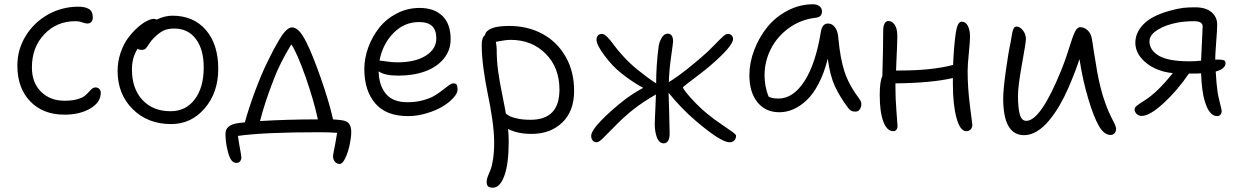

<svg xmlns="http://www.w3.org/2000/svg" viewBox="-20 -580 5800 896"><path d="M280.8 -44.9Q180.7 -44.9 120.8 -107.2Q61 -169.4 61 -273.9Q61 -349.1 100.1 -412.6Q139.2 -476.1 204.6 -512.5Q270 -548.8 346.2 -548.8Q376.5 -548.8 394.8 -538.1Q413.1 -527.3 413.1 -498Q413.1 -485.4 406.2 -477.8Q399.4 -470.2 387.2 -470.2Q378.4 -470.2 364 -475.6Q349.6 -481 331.1 -481Q244.6 -481 186.8 -420.2Q128.9 -359.4 128.9 -265.1Q128.9 -194.3 171.4 -152.1Q213.9 -109.9 280.8 -109.9Q314.5 -109.9 338.4 -116.2Q362.3 -122.6 374 -131.6Q385.7 -140.6 393.6 -149.9Q401.4 -159.2 408.9 -165.5Q416.5 -171.9 425.8 -171.9Q437 -171.9 443.6 -164.8Q450.2 -157.7 450.2 -147Q450.2 -102.5 401.4 -73.7Q352.5 -44.9 280.8 -44.9Z M778.8 -1Q669.4 -1 599.1 -70.8Q528.8 -140.6 528.8 -249Q528.8 -292.5 542.5 -333Q556.2 -373.5 576.7 -401.4Q597.2 -429.2 620.8 -450.4Q644.5 -471.7 665 -481.9Q685.5 -492.2 698.7 -492.2Q710.4 -489.7 711.9 -488.8Q749 -506.8 784.7 -506.8Q883.3 -506.8 940.9 -439.9Q998.5 -373 998.5 -258.8Q998.5 -148.4 935.5 -74.7Q872.6 -1 778.8 -1ZM595.7 -255.9Q595.7 -166.5 644.5 -113.8Q693.4 -61 775.9 -61Q847.2 -61 888.9 -116.5Q930.7 -171.9 930.7 -265.1Q930.7 -349.6 894 -398.2Q857.4 -446.8 793 -446.8Q761.7 -446.8 741.2 -436.3Q720.7 -425.8 697.8 -402.8Q685.5 -390.6 675.8 -375.2Q666 -359.9 659.7 -353.5Q653.3 -347.2 641.6 -347.2Q627.4 -347.2 622.6 -353Q595.7 -312.5 595.7 -255.9Z M1565.4 185.1Q1551.8 185.1 1543 174.6Q1534.2 164.1 1534.2 149.9Q1534.2 143.6 1537.4 127.4Q1540.5 111.3 1545.4 86.2Q1550.3 61 1553.2 40Q1521.5 37.1 1470.2 37.1Q1210 37.1 1090.3 54.2Q1092.3 70.3 1096.4 93.8Q1100.6 117.2 1103.5 133.5Q1106.4 149.9 1106.4 154.8Q1106.4 164.6 1100.6 172.4Q1094.7 180.2 1084.5 180.2Q1067.4 180.2 1058.1 165Q1048.8 149.9 1042.5 124Q1032.2 82 1032.2 44.9Q1032.2 3.4 1088.4 -4.9Q1097.7 -6.8 1122.6 -8.8Q1141.6 -77.6 1171.1 -156.7Q1200.7 -235.8 1228.5 -292Q1245.6 -327.1 1256.3 -347.4Q1267.1 -367.7 1283.9 -396Q1300.8 -424.3 1315.4 -438.2Q1330.1 -452.1 1342.3 -452.1Q1359.4 -452.1 1375.2 -435.8Q1391.1 -419.4 1409.2 -383.8Q1437.5 -328.1 1476.6 -217Q1515.6 -106 1534.2 -22.9Q1561.5 -21 1574.2 -19Q1598.1 -16.1 1608.6 -3.2Q1619.1 9.8 1619.1 36.1Q1619.1 60.1 1612.1 94.5Q1605 128.9 1591.8 157Q1578.6 185.1 1565.4 185.1ZM1257.3 -209Q1215.3 -101.6 1193.4 -15.1Q1321.3 -22.9 1463.4 -22.9Q1443.8 -113.8 1405.3 -223.1Q1366.7 -332.5 1339.4 -373Q1284.2 -281.7 1257.3 -209Z M1884.3 -38.1Q1781.7 -38.1 1731 -97.7Q1680.2 -157.2 1680.2 -257.8Q1680.2 -308.1 1698.5 -358.4Q1716.8 -408.7 1749.3 -450Q1781.7 -491.2 1831.3 -517.1Q1880.9 -543 1938 -543Q2005.9 -543 2044.4 -505.9Q2083 -468.8 2083 -397Q2083 -345.2 2051 -306.2Q2019 -267.1 1964.1 -247.1Q1909.2 -227.1 1839.4 -227.1Q1773.9 -227.1 1747.1 -247.1Q1748 -182.6 1780.3 -142.8Q1812.5 -103 1881.3 -103Q1920.9 -103 1954.1 -112.1Q1987.3 -121.1 2008.5 -134Q2029.8 -147 2045.9 -159.9Q2062 -172.9 2074.7 -181.9Q2087.4 -190.9 2096.2 -190.9Q2107.4 -190.9 2111.3 -184.3Q2115.2 -177.7 2115.2 -162.1Q2115.2 -144.5 2095.2 -122.6Q2075.2 -100.6 2043.7 -82Q2012.2 -63.5 1969 -50.8Q1925.8 -38.1 1884.3 -38.1ZM1757.3 -296.9Q1761.2 -296.9 1785.4 -293Q1809.6 -289.1 1835 -289.1Q1917 -289.1 1966.6 -319.8Q2016.1 -350.6 2016.1 -400.9Q2016.1 -439 1996.8 -458Q1977.5 -477.1 1935.1 -477.1Q1866.2 -477.1 1815.7 -425.3Q1765.1 -373.5 1751 -296.9Z M2460.9 44.9Q2396 44.9 2351.1 22Q2354 51.8 2354 81.1Q2354 184.1 2333.7 240Q2313.5 295.9 2279.8 295.9Q2264.6 295.9 2257.8 289.8Q2251 283.7 2251 268.1Q2251 257.8 2256.3 243.4Q2261.7 229 2268.6 213.4Q2275.4 197.8 2280.8 163.6Q2286.1 129.4 2286.1 85Q2286.1 37.6 2277.1 -24.4Q2268.1 -86.4 2257.1 -137.7Q2246.1 -189 2237.1 -253.7Q2228 -318.4 2228 -371.1Q2228 -405.3 2243.2 -416Q2246.1 -435.5 2273.7 -447.3Q2301.3 -459 2356 -459Q2442.4 -459 2511 -422.1Q2579.6 -385.3 2619.4 -315.9Q2659.2 -246.6 2659.2 -155.8Q2659.2 -61.5 2604 -8.3Q2548.8 44.9 2460.9 44.9ZM2297.9 -349.1Q2297.9 -299.3 2304.2 -251.2Q2310.5 -203.1 2324 -137.2Q2337.4 -71.3 2340.8 -49.8Q2353 -41 2361.3 -36.6Q2369.6 -32.2 2395.3 -26.6Q2420.9 -21 2456.1 -21Q2590.8 -21 2590.8 -162.1Q2590.8 -264.6 2526.4 -329.3Q2461.9 -394 2362.8 -394Q2339.4 -394 2293.9 -384.8Q2297.9 -365.2 2297.9 -349.1Z M2764.6 84Q2752.9 84 2745.8 75.4Q2738.8 66.9 2738.8 54.2Q2738.8 30.8 2785.6 -17.8Q2832.5 -66.4 2900.9 -119.1Q2942.4 -149.4 2981.9 -169.9Q2933.1 -195.8 2879.9 -237.8Q2838.9 -270 2801.3 -320.3Q2763.7 -370.6 2763.7 -395Q2763.7 -406.7 2770.3 -414.3Q2776.9 -421.9 2789.1 -421.9Q2799.8 -421.9 2814.5 -407Q2829.1 -392.1 2844.5 -370.4Q2859.9 -348.6 2890.4 -315.4Q2920.9 -282.2 2956.1 -253.9Q3002.4 -216.3 3042 -190.9Q3042 -275.4 3053.7 -363.8Q3056.6 -384.3 3067.9 -403.6Q3079.1 -422.9 3095.7 -422.9Q3121.1 -422.9 3121.1 -386.2Q3121.1 -380.4 3112.1 -317.6Q3103 -254.9 3101.1 -196.8Q3140.6 -220.7 3193.4 -262.9Q3246.1 -305.2 3282.7 -338.9Q3296.4 -351.6 3319.6 -375.7Q3342.8 -399.9 3355.5 -410.9Q3368.2 -421.9 3376 -421.9Q3388.2 -421.9 3394.5 -414.8Q3400.9 -407.7 3400.9 -397.9Q3400.9 -365.2 3294.9 -273.9Q3275.9 -257.3 3242.9 -232.2Q3210 -207 3188.5 -190.7Q3167 -174.3 3167 -171.9Q3167 -168 3181.9 -148.7Q3196.8 -129.4 3224.9 -100.3Q3252.9 -71.3 3281.7 -47.9Q3312 -23.4 3347.7 0.7Q3383.3 24.9 3399.2 36.4Q3415 47.9 3415 53.2Q3415 66.9 3406.7 75.4Q3398.4 84 3384.8 84Q3344.2 84 3228 -15.1Q3159.7 -73.2 3100.1 -147Q3100.6 -133.8 3102.8 -55.7Q3105 22.5 3105 42Q3105 88.9 3076.7 88.9Q3065.9 88.9 3057.4 80.3Q3048.8 71.8 3044.4 58.3Q3040 44.9 3037.8 30.8Q3035.6 16.6 3035.6 2.9Q3035.6 -19 3038.1 -65.7Q3040.5 -112.3 3041 -139.2Q2981.9 -105.5 2935.1 -68.8Q2895.5 -37.6 2856 2.4Q2816.4 42.5 2795.7 63.2Q2774.9 84 2764.6 84Z M3617.2 -56.2Q3552.2 -56.2 3514.6 -103Q3477.1 -149.9 3477.1 -229Q3477.1 -287.6 3499.8 -346.9Q3522.5 -406.2 3560.8 -453.6Q3599.1 -501 3655.5 -530.5Q3711.9 -560.1 3773.9 -560.1Q3792.5 -560.1 3804.2 -551Q3815.9 -542 3815.9 -525.9Q3815.9 -500 3786.1 -497.1Q3715.8 -488.8 3660.6 -448.5Q3605.5 -408.2 3576.7 -350.3Q3547.9 -292.5 3547.9 -229Q3547.9 -176.3 3566.9 -128.9Q3582.5 -120.1 3612.8 -120.1Q3681.6 -120.1 3734.1 -201.2Q3786.6 -282.2 3811 -433.1Q3817.4 -470.2 3844.2 -470.2Q3863.8 -470.2 3877 -451.9Q3890.1 -433.6 3892.1 -403.8Q3900.9 -306.2 3921.4 -244.4Q3941.9 -182.6 3991.2 -117.2Q4004.4 -100.1 3997.3 -79.6Q3990.2 -59.1 3972.2 -59.1Q3959 -59.1 3950.9 -64Q3942.9 -68.8 3935.1 -80.1Q3897.9 -130.4 3875.7 -178.7Q3853.5 -227.1 3842.8 -306.2Q3826.7 -240.7 3801 -191.2Q3775.4 -141.6 3744.9 -112.8Q3714.4 -84 3682.4 -70.1Q3650.4 -56.2 3617.2 -56.2Z M4149.4 32.2Q4118.7 32.2 4102.1 -12.9Q4085.4 -58.1 4085.4 -136.2Q4085.4 -200.2 4097.7 -225.1Q4101.6 -366.7 4101.6 -437Q4101.6 -458 4107.9 -470Q4114.3 -481.9 4125.5 -481.9Q4143.6 -481.9 4155.5 -464.1Q4167.5 -446.3 4167.5 -411.1Q4167.5 -394.5 4166.5 -368.2Q4165.5 -341.8 4163.8 -306.9Q4162.1 -272 4161.6 -251H4182.6Q4328.1 -251 4427.7 -276.9Q4431.6 -367.2 4440.4 -426.8Q4448.2 -479 4467.8 -479Q4486.3 -479 4496.6 -459.2Q4506.8 -439.5 4506.8 -409.2Q4506.8 -386.7 4501.2 -332.3Q4495.6 -277.8 4495.6 -247.1Q4495.6 -170.9 4506.6 -84.7Q4517.6 1.5 4517.6 2Q4517.6 15.6 4509.5 23.9Q4501.5 32.2 4489.7 32.2Q4460.4 32.2 4443.6 -29.8Q4426.8 -91.8 4426.8 -187V-215.8Q4327.6 -192.9 4158.7 -190.9V-171.9Q4158.7 -120.6 4163.6 -58.1Q4168.5 4.4 4168.5 7.8Q4168.5 18.6 4163.3 25.4Q4158.2 32.2 4149.4 32.2Z M4759.3 50.8Q4661.6 50.8 4661.6 -120.1Q4661.6 -161.1 4673.8 -249Q4686 -336.9 4696.3 -382.8Q4697.3 -388.7 4698.7 -397.2Q4700.2 -405.8 4700.9 -410.6Q4701.7 -415.5 4702.9 -422.1Q4704.1 -428.7 4705.1 -432.4Q4706.1 -436 4707.5 -440.4Q4709 -444.8 4710.4 -447.3Q4711.9 -449.7 4713.9 -451.9Q4715.8 -454.1 4718.3 -455.1Q4720.7 -456.1 4723.6 -456.1Q4739.3 -456.1 4753.4 -438.5Q4767.6 -420.9 4767.6 -397Q4767.6 -382.3 4749 -279.8Q4730.5 -177.2 4730.5 -132.8Q4730.5 -80.1 4738.5 -48.1Q4746.6 -16.1 4769.5 -16.1Q4836.9 -16.1 4933.6 -254.9Q4945.8 -285.2 4957.5 -319.8Q4969.2 -354.5 4975.8 -376Q4982.4 -397.5 4989.7 -416.5Q4997.1 -435.5 5004.6 -444.3Q5012.2 -453.1 5021.5 -453.1Q5040 -453.1 5055.7 -438.5Q5071.3 -423.8 5075.7 -397.9Q5077.6 -386.2 5085.2 -336.2Q5092.8 -286.1 5099.9 -247.1Q5106.9 -208 5115.2 -174.8Q5125.5 -132.8 5139.2 -95.7Q5152.8 -58.6 5163.3 -38.6Q5173.8 -18.6 5181.2 -2.7Q5188.5 13.2 5188.5 20Q5188.5 33.7 5181.2 41.7Q5173.8 49.8 5162.6 49.8Q5132.3 49.8 5107.9 7.3Q5083.5 -35.2 5058.6 -119.1Q5033.2 -202.6 5017.6 -304.2Q4999 -247.1 4966.3 -170.9Q4946.8 -126.5 4924.8 -88.6Q4902.8 -50.8 4876.5 -18.6Q4850.1 13.7 4819.8 32.2Q4789.6 50.8 4759.3 50.8Z M5308.1 -39.1Q5293.9 -39.1 5284.4 -48.3Q5274.9 -57.6 5274.9 -69.8Q5274.9 -78.1 5284.2 -85.9Q5293.5 -93.8 5319.3 -109.9Q5380.4 -147.5 5453.1 -238.8Q5408.7 -242.7 5369.4 -261Q5330.1 -279.3 5304.2 -311Q5278.3 -342.8 5278.3 -380.9Q5278.3 -427.2 5315.7 -466.3Q5353 -505.4 5435.1 -528.8Q5475.1 -540 5499.3 -543Q5523.4 -545.9 5557.1 -545.9Q5607.4 -545.9 5633.8 -523.2Q5660.2 -500.5 5660.2 -464.8Q5660.2 -443.4 5655.5 -382.8Q5650.9 -322.3 5650.9 -301.8Q5661.1 -302.2 5670.2 -302Q5679.2 -301.8 5685.5 -300.5Q5691.9 -299.3 5695.6 -295.9Q5699.2 -292.5 5699.2 -286.1Q5699.2 -258.8 5653.3 -246.1Q5656.7 -187 5662.1 -149.9Q5664.6 -132.3 5672.9 -99.9Q5681.2 -67.4 5681.2 -62Q5681.2 -51.8 5675.3 -44.9Q5669.4 -38.1 5660.2 -38.1Q5623 -38.1 5602.1 -107.9Q5588.4 -152.3 5585 -237.8Q5578.1 -236.8 5564 -236.8H5528.3Q5474.1 -157.2 5409.7 -98.1Q5345.2 -39.1 5308.1 -39.1ZM5344.2 -387.2Q5344.2 -345.7 5388.2 -319.8Q5432.1 -293.9 5530.3 -293.9Q5559.1 -293.9 5585 -296.9Q5585.9 -322.8 5589.1 -383.1Q5592.3 -443.4 5592.3 -457Q5592.3 -481 5552.2 -481Q5512.7 -481 5478 -475.1Q5420.4 -464.8 5382.3 -440.9Q5344.2 -417 5344.2 -387.2Z"/></svg>

Font: Shantell Sans Bouncy
Style: Regular
Weight: 300
Designer: Stephen Nixon, Anya Danilova, Shantell Martin
Foundry: Arrow Type
Version: Version 1.006;[9816181b4]